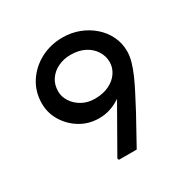

<svg xmlns="http://www.w3.org/2000/svg" viewBox="-159 -865 1013 1019"><g transform="rotate(-30 347.5 -356.0)"><path d="M286 0 282 -10 534 -452 531 -375Q509 -347 484 -322.5Q459 -298 431.5 -280.5Q404 -263 373 -253Q342 -243 307 -243Q244 -243 193 -273.5Q142 -304 111.5 -354Q81 -404 81 -462Q81 -534 117.5 -590.5Q154 -647 215 -679.5Q276 -712 351 -712Q404 -712 451 -694Q498 -676 534.5 -644Q571 -612 591.5 -569.5Q612 -527 612 -478Q612 -449 602.5 -415Q593 -381 576 -342.5Q559 -304 537 -262Q515 -220 491 -174L395 0ZM339 -344Q389 -344 426 -362Q463 -380 483 -410Q503 -440 503 -474Q503 -511 483 -542.5Q463 -574 427 -592.5Q391 -611 341 -611Q300 -611 265 -594.5Q230 -578 209 -547.5Q188 -517 188 -475Q188 -442 207.5 -412Q227 -382 261 -363Q295 -344 339 -344Z"/></g></svg>

Font: Lexend Mega
Style: Regular
Weight: 400
Designer: Bonnie Shaver-Troup, Thomas Jockin
Foundry: Lexend
Version: Version 1.007